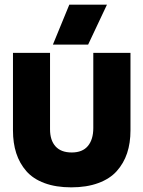

<svg xmlns="http://www.w3.org/2000/svg" viewBox="-20 -785 610 817"><path d="M35.2 -230V-560.1H192.9V-234.9Q192.9 -188 216.3 -162.1Q239.7 -136.2 285.2 -136.2Q331.1 -136.2 354 -163.8Q377 -191.4 377 -240.2V-560.1H535.2V-230Q535.2 -176.3 520.8 -133.1Q506.3 -89.8 476.8 -56.9Q447.3 -23.9 397.9 -5.9Q348.6 12.2 283.2 12.2Q217.8 12.2 169.2 -5.9Q120.6 -23.9 91.8 -57.1Q63 -90.3 49.1 -133.3Q35.2 -176.3 35.2 -230ZM205.1 -595.2 274.9 -765.1H435.1L355 -595.2Z"/></svg>

Font: TASA Explorer
Style: Regular
Weight: 900
Designer: Weizhong Zhang
Foundry: Local Remote
Version: Version 1.000;Glyphs 3.1.2 (3151)